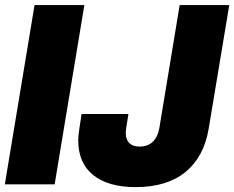

<svg xmlns="http://www.w3.org/2000/svg" viewBox="-22 -748 951 779"><path d="M320.3 -727.5 199.7 0H-2.4L118.2 -727.5ZM527.8 11.2Q417.5 11.2 356.4 -37.6Q295.4 -86.4 295.4 -178.7Q295.4 -187 296.4 -197.8Q297.4 -208.5 300.3 -228.8Q303.2 -249 309.1 -285.6H499Q493.7 -253.4 491.5 -238Q489.3 -222.7 488.8 -217Q488.3 -211.4 488.3 -208.5Q488.3 -181.6 502.7 -167.5Q517.1 -153.3 544.4 -153.3Q577.1 -153.3 597.7 -172.6Q618.2 -191.9 624.5 -228.5L707 -727.5H908.2L824.7 -226.1Q805.7 -111.8 730.7 -50.3Q655.8 11.2 527.8 11.2Z"/></svg>

Font: Inter 28pt Black
Style: Italic
Weight: 900
Italic angle: -9.3988°
Designer: Rasmus Andersson
Foundry: rsms
Version: Version 4.001;git-66647c0bb